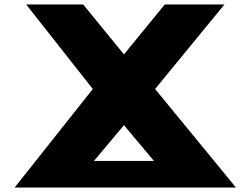

<svg xmlns="http://www.w3.org/2000/svg" viewBox="-20 -845 1129 865"><path d="M673.6 -120H403.3L538.4 -281ZM1043.2 0 678.8 -444 991.2 -825H722.4L538.5 -600L354.5 -825H97.8L398.1 -444L45.8 0Z"/></svg>

Font: Hussar
Style: BdSuprExt
Weight: 700
Foundry: Cannot Into Space Fonts
Version: Version 2.00